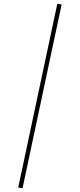

<svg xmlns="http://www.w3.org/2000/svg" viewBox="-20 -722 425 1022"><path d="M285 -702 308 -698 100 280 77 276Z"/></svg>

Font: Ysabeau Extralight
Style: Italic
Weight: 200
Italic angle: -12°
Designer: Christian Thalmann (Catharsis Fonts)
Version: Version 0.003